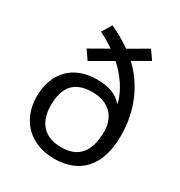

<svg xmlns="http://www.w3.org/2000/svg" viewBox="-181 -892 966 1028"><g transform="rotate(30 302.5 -377.5)"><path d="M216 -765 180 -705C211 -689 242 -671 270 -652L158 -588L196 -533L326 -608C382 -557 429 -493 450 -417L446 -415C414 -455 360 -473 290 -473C146 -473 55 -382 55 -233C55 -83 157 10 301 10C456 10 551 -85 551 -275C551 -437 487 -564 396 -649L495 -706L457 -760L342 -693C303 -721 259 -745 216 -765ZM303 -402C411 -402 462 -334 462 -251C462 -128 413 -62 303 -62C192 -62 144 -132 144 -230C144 -341 191 -402 303 -402Z"/></g></svg>

Font: Noto Sans Sunuwar
Style: Regular
Weight: 400
Designer: Anshuman Pandey
Foundry: Jamra Patel LLC
Version: Version 1.000